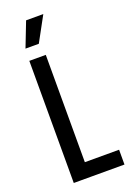

<svg xmlns="http://www.w3.org/2000/svg" viewBox="-162 -917 665 975"><g transform="rotate(-20 170.5 -429.5)"><path d="M59 0V-660H148V0ZM91 0V-80H333V0ZM134 -725H62L114 -859H207Z"/></g></svg>

Font: Bricolage Grotesque 36pt Condensed
Style: Regular
Weight: 400
Width: 3
Designer: Mathieu Triay
Foundry: Atelier Triay
Version: Version 1.001;gftools[0.9.33.dev8+g029e19f]